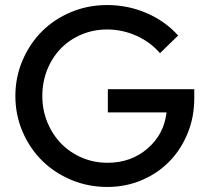

<svg xmlns="http://www.w3.org/2000/svg" viewBox="-20 -731 830 762"><path d="M751 -341Q751 -266 724.5 -201.5Q698 -137 652 -90Q606 -43 542.5 -16Q479 11 406 11Q330 11 263 -17Q196 -45 147 -93.5Q98 -142 69.5 -208.5Q41 -275 41 -350Q41 -425 69.5 -491.5Q98 -558 146.5 -606.5Q195 -655 262 -683Q329 -711 405 -711Q488 -711 562 -679Q636 -647 687 -590L615 -520Q576 -565 520.5 -589.5Q465 -614 405 -614Q351 -614 303.5 -594Q256 -574 221.5 -538.5Q187 -503 167.5 -454.5Q148 -406 148 -350Q148 -294 168 -245.5Q188 -197 222.5 -161.5Q257 -126 304.5 -105.5Q352 -85 407 -85Q500 -85 565.5 -141.5Q631 -198 641 -285H408V-377H751Z"/></svg>

Font: Red Hat Display Medium
Style: Regular
Weight: 500
Designer: Pentagram / MCKL
Foundry: Pentagram / MCKL
Version: Version 1.005; Red Hat Display Medium